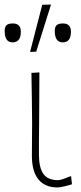

<svg xmlns="http://www.w3.org/2000/svg" viewBox="-46 -814 356 843"><path d="M206.5 9Q152 9 123 -26Q94 -61 94 -130Q94 -173.5 94.5 -205Q95 -236.5 95 -271Q94.5 -332.5 93.8 -385.2Q93 -438 92 -494L127 -496Q127 -446 126.5 -388Q126 -330 125.8 -277.5Q125.5 -225 125 -191V-135Q125 -78.5 144.2 -50.8Q163.5 -23 209.5 -23Q217 -23 233 -28.5Q249 -34 266 -41L270 -5Q258.5 -1 237.8 4Q217 9 206.5 9ZM86 -586Q99.5 -638 112.8 -689.8Q126 -741.5 139.5 -793L178 -794Q161.5 -742 145.5 -690.8Q129.5 -639.5 113 -587ZM9.5 -628Q-25.5 -628 -25.5 -678Q-25.5 -696 -17.2 -703.5Q-9 -711 10.5 -711Q45.5 -711 45.5 -675Q45.5 -628 9.5 -628ZM229.5 -628Q194.5 -628 194.5 -678Q194.5 -696 202.8 -703.5Q211 -711 230.5 -711Q265.5 -711 265.5 -675Q265.5 -628 229.5 -628Z"/></svg>

Font: Commissioner Loud Thin
Style: Regular
Weight: 100
Designer: Kostas Bartsokas
Foundry: Kostas Bartsokas
Version: Version 1.000; ttfautohint (v1.8.3)